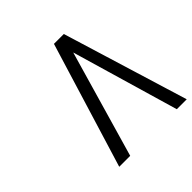

<svg xmlns="http://www.w3.org/2000/svg" viewBox="-186 -885 1046 1046"><g transform="rotate(-45 337.0 -362.5)"><path d="M451.5 -725 673.5 0H597L416.5 -617.5L238 0H153.5L375.5 -725Z"/></g></svg>

Font: JuliaMono Light
Style: Italic
Weight: 300
Italic angle: -9°
Monospace: yes
Designer: cormullion
Foundry: corm
Version: Version 0.054; ttfautohint (v1.8.4)